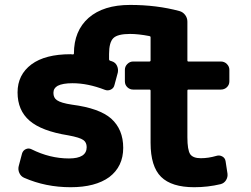

<svg xmlns="http://www.w3.org/2000/svg" viewBox="-20 -785 1040 795"><path d="M784.2 -9.8Q690.4 -9.8 647 -52.7Q603.5 -95.7 603.5 -193.4V-409.2Q603.5 -414.1 598.6 -414.1H531.2Q517.6 -414.1 507.3 -423.8Q497.1 -433.6 497.1 -448.2V-496.1Q497.1 -509.8 507.3 -520Q517.6 -530.3 531.2 -530.3H598.6Q603.5 -530.3 603.5 -535.2V-630.9Q603.5 -634.8 598.6 -635.7Q552.7 -644.5 518.6 -644.5Q466.8 -644.5 449.2 -627Q431.6 -609.4 431.6 -561.5V-539.1Q431.6 -535.2 435.5 -533.7Q439.5 -532.2 443.4 -531.2Q458 -526.4 464.4 -512.7Q470.7 -499 467.8 -484.4L454.1 -433.6Q451.2 -419.9 439 -414.1Q426.8 -408.2 414.1 -413.1Q343.8 -440.4 280.3 -440.4Q239.3 -440.4 218.8 -429.7Q201.2 -419.9 201.2 -400.4Q201.2 -379.9 215.8 -370.1Q232.4 -358.4 278.3 -351.6Q391.6 -336.9 440.4 -293.9Q490.2 -249 490.2 -172.9Q490.2 -95.7 432.6 -51.8Q375 -9.8 272.5 -9.8Q168.9 -9.8 80.1 -48.8Q66.4 -54.7 60.1 -68.8Q53.7 -83 57.6 -97.7L71.3 -149.4Q75.2 -162.1 86.9 -167.5Q98.6 -172.9 110.4 -167Q186.5 -128.9 265.6 -128.9Q338.9 -128.9 338.9 -175.8Q338.9 -195.3 325.2 -205.1Q310.5 -215.8 262.7 -224.6Q152.3 -242.2 102.5 -285.2Q52.7 -328.1 52.7 -402.3Q52.7 -475.6 110.4 -518.6Q167 -560.5 272.5 -560.5Q275.4 -560.5 281.2 -559.6Q286.1 -559.6 286.1 -563.5Q286.1 -657.2 346.7 -710.9Q408.2 -764.6 518.6 -764.6Q628.9 -764.6 722.7 -739.3Q737.3 -735.4 746.6 -723.1Q755.9 -710.9 755.9 -695.3V-535.2Q755.9 -530.3 759.8 -530.3H894.5Q909.2 -530.3 919.4 -520Q929.7 -509.8 929.7 -496.1V-448.2Q929.7 -433.6 919.4 -423.8Q909.2 -414.1 894.5 -414.1H759.8Q755.9 -414.1 755.9 -409.2V-216.8Q755.9 -164.1 767.6 -146.5Q779.3 -129.9 811.5 -129.9Q842.8 -129.9 876 -139.6Q888.7 -143.6 900.4 -137.2Q912.1 -130.9 914.1 -117.2L921.9 -66.4Q923.8 -51.8 916 -39.1Q908.2 -26.4 893.6 -22.5Q840.8 -9.8 784.2 -9.8Z"/></svg>

Font: Rounded-L Mgen+ 1m bold
Style: Bold
Weight: 700
Designer: [Source Han Sans]
Ryoko NISHIZUKA  (kana & ideographs); Paul D. Hunt (Latin, Greek & Cyrillic); Wenlong ZHANG  (bopomofo
Version: Version 1.059.20150602